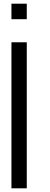

<svg xmlns="http://www.w3.org/2000/svg" viewBox="-20 -812 269 1040"><path d="M42 -792H125V-708H42ZM42 -583H125V208H42Z"/></svg>

Font: wanta
Style: Medium
Weight: 500
Version: Version 0.91